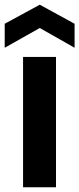

<svg xmlns="http://www.w3.org/2000/svg" viewBox="-23 -796 337 816"><path d="M215 -554V0H75V-554ZM146 -677 -3 -593V-695L146 -776L294 -695V-593Z"/></svg>

Font: MSTAGE SemiBold
Style: Regular
Weight: 600
Designer: Ninad Kale (Devanagari), Jonny Pinhorn (Latin)
Foundry: Indian Type Foundry
Version: 4.004